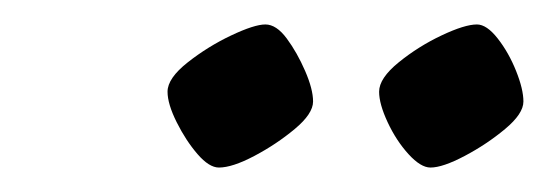

<svg xmlns="http://www.w3.org/2000/svg" viewBox="-20 -722 448 157"><path d="M332 -585Q324 -585 314 -596Q304 -607 297 -622Q290 -637 290 -647Q290 -658 306 -671Q322 -684 341 -693Q360 -702 370 -702Q378 -702 387 -690.5Q396 -679 402 -664Q408 -649 408 -639Q408 -629 393 -616.5Q378 -604 360 -594.5Q342 -585 332 -585ZM159 -585Q151 -585 141.5 -596Q132 -607 124.5 -622Q117 -637 117 -647Q117 -658 133.5 -671Q150 -684 169 -693Q188 -702 197 -702Q206 -702 214.5 -690.5Q223 -679 229.5 -664Q236 -649 236 -639Q236 -629 221 -616.5Q206 -604 188 -594.5Q170 -585 159 -585Z"/></svg>

Font: Texturina 72pt 72pt Regular
Style: Italic
Weight: 400
Italic angle: -11°
Designer: Guillermo Torres Carreño
Foundry: Omnibus-Type
Version: Version 1.002; ttfautohint (v1.8.3)